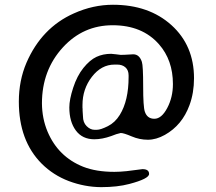

<svg xmlns="http://www.w3.org/2000/svg" viewBox="-20 -668 889 791"><path d="M462.9 -401.9H451.7Q397.5 -401.9 358.6 -351.6Q319.8 -301.3 319.8 -235.4V-223.6L320.3 -219.7Q320.3 -215.8 320.3 -211.9L321.8 -189Q321.8 -163.6 336.9 -148.4Q352.1 -133.3 369.1 -133.3H379.4Q394.5 -133.3 424.3 -148.2Q454.1 -163.1 473.6 -194.8Q509.8 -253.4 509.8 -350.6V-357.4Q509.8 -378.9 496.8 -390.4Q483.9 -401.9 462.9 -401.9ZM477.5 -120.1 459 -115.2 438 -107.4Q400.9 -94.2 368.7 -94.2Q319.3 -94.2 292.5 -130.4Q265.6 -166.5 265.6 -225.6Q265.6 -257.8 281.5 -306.6Q297.4 -355.5 323.7 -388.2Q350.1 -420.9 377.2 -433.6Q404.3 -446.3 438 -446.3L458 -444.3L477.1 -441.9L495.1 -442.4L528.8 -444.3Q554.2 -444.3 564.5 -413.1Q569.8 -397 569.8 -312.5Q569.8 -228 576.7 -208Q586.4 -178.7 616 -178.7Q645.5 -178.7 668.9 -222.9Q692.4 -267.1 692.4 -321.8Q692.4 -420.4 634.8 -485.8Q565.9 -564 444.3 -564Q322.8 -564 239.3 -473.1Q152.8 -378.9 152.8 -242.2Q153.3 -179.7 175.8 -126Q219.7 -22 322.8 19Q376 40 451.2 40Q472.7 40 501.5 37.1L566.9 28.8Q594.2 28.8 594.2 48.6Q594.2 68.4 513.2 89.8Q463.9 103 396.5 103Q329.1 102.5 263.7 78.1Q199.2 53.7 151.4 5.9Q57.6 -88.4 57.6 -249.5Q57.6 -335.9 88.9 -409.2Q151.4 -553.7 284.2 -612.8Q363.3 -648.4 445.3 -648.4Q593.3 -648.4 686.3 -564.5Q779.3 -480.5 779.3 -345.7Q779.3 -285.2 760.7 -234.9Q730.5 -152.3 659.2 -112.3Q623.5 -92.3 589.1 -92.3Q554.7 -92.3 522.2 -106.2Q489.7 -120.1 477.5 -120.1Z"/></svg>

Font: Averia Gruesa Libre
Style: Regular
Weight: 500
Italic angle: -1.70001°
Version: Version 1.001